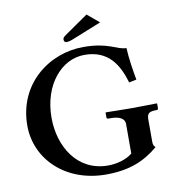

<svg xmlns="http://www.w3.org/2000/svg" viewBox="-90 -900 906 990"><g transform="rotate(-10 363.5 -405.0)"><path d="M649 -229C649 -256 653 -272 694 -272H700C705 -272 708 -275 708 -281V-304L706 -306C706 -306 612 -304 576 -304C537 -304 440 -306 440 -306L438 -304V-281C438 -275 442 -272 446 -272H460C500 -272 532 -260 532 -229V-74C498 -46 447 -34 404 -34C243 -34 159 -176 159 -327C159 -498 261 -617 382 -617C509 -617 557 -531 585 -437L624 -445C614 -500 605 -556 602 -614C551 -614 518 -658 383 -658C205 -658 29 -528 29 -308C29 -134 173 10 386 10C512 10 591 -26 661 -85C653 -92 649 -99 649 -114ZM429 -820 305 -734C292 -725 290 -720 290 -713C290 -703 295 -698 304 -698C313 -698 326 -701 347 -710L491 -768Z"/></g></svg>

Font: Libertinus Serif Semibold
Style: Regular
Weight: 600
Designer: Philipp H. Poll, Khaled Hosny
Foundry: Caleb Maclennan
Version: Version 7.050;RELEASE